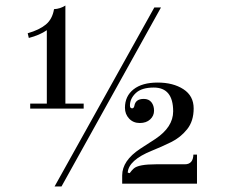

<svg xmlns="http://www.w3.org/2000/svg" viewBox="-20 -683 821 693"><path d="M528 -139Q444 -105 441 -60L448 -58Q456 -69 463 -75Q480 -90 543 -90H647Q677 -90 678 -125H691V-20H421V-50Q421 -103 486 -146Q513 -163 540 -181Q605 -224 605 -281Q605 -367 535 -367Q491 -367 470 -347Q449 -327 449 -302Q449 -292 457 -292Q463 -292 465 -301Q469 -326 499 -326Q517 -326 526.5 -314Q536 -302 536 -283.5Q536 -265 522 -252Q508 -239 484.5 -239Q461 -239 446 -255Q431 -271 431 -294Q431 -336 462 -360.5Q493 -385 549 -385Q605 -385 642 -361Q679 -337 679 -291.5Q679 -246 655.5 -216.5Q632 -187 597.5 -170Q563 -153 528 -139ZM177 -10 537 -656H561L202 -10ZM149 -309V-574Q123 -556 84 -546L80 -563Q122 -575 145.5 -594.5Q169 -614 175 -650Q197 -651 216 -663V-309H282V-291H89V-309Z"/></svg>

Font: Elsie Swash Caps
Style: Regular
Weight: 400
Designer: Alejandro Inler
Foundry: Alejandro Inler
Version: 1.003